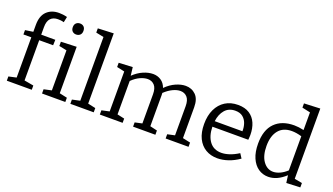

<svg xmlns="http://www.w3.org/2000/svg" viewBox="-68 -1298 3175 1829"><g transform="rotate(20 1519.0 -384.0)"><path d="M39 0V-43L117 -60V-468H37V-512L117 -524V-594Q117 -686 164 -731.5Q211 -777 287 -777Q306 -777 327 -774.5Q348 -772 370 -766L358 -709Q342 -714 327 -715.5Q312 -717 298 -717Q250 -717 223.5 -689Q197 -661 197 -601V-524H340L338 -468H197V-60L292 -43V0Z M632 -43V0H396V-43L474 -60V-466L396 -482V-525L554 -531V-60ZM508 -639Q485 -639 470 -653.5Q455 -668 455 -695Q455 -722 470.5 -736.5Q486 -751 509 -751Q533 -751 548 -736.5Q563 -722 563 -695Q563 -668 547.5 -653.5Q532 -639 508 -639Z M920 -43V0H683V-43L762 -60V-706L683 -722V-765L842 -772V-60Z M1213 -43V0H982V-43L1060 -60V-465L982 -482V-525L1122 -532L1132 -448Q1179 -493 1230.5 -515Q1282 -537 1329 -537Q1373 -537 1408.5 -514Q1444 -491 1461 -444Q1508 -491 1560.5 -514Q1613 -537 1659 -537Q1720 -537 1761.5 -496.5Q1803 -456 1803 -372V-60L1881 -43V0H1649V-43L1723 -59V-354Q1723 -416 1696.5 -445Q1670 -474 1628 -474Q1593 -474 1552 -454.5Q1511 -435 1471 -397Q1472 -386 1472 -375V-60L1545 -43V0H1319V-43L1392 -59V-354Q1392 -416 1365.5 -445Q1339 -474 1297 -474Q1262 -474 1221 -455.5Q1180 -437 1140 -398V-59Z M2174 9Q2107 9 2055.5 -21.5Q2004 -52 1975 -111Q1946 -170 1946 -256Q1946 -342 1976 -405Q2006 -468 2060.5 -502.5Q2115 -537 2190 -537Q2260 -537 2305.5 -507.5Q2351 -478 2373.5 -426Q2396 -374 2396 -307Q2396 -296 2395 -284.5Q2394 -273 2393 -258H2029Q2031 -164 2073 -108.5Q2115 -53 2193 -53Q2230 -53 2274 -67.5Q2318 -82 2365 -112L2394 -67Q2338 -28 2282 -9.5Q2226 9 2174 9ZM2184 -476Q2118 -476 2079.5 -431.5Q2041 -387 2032 -315H2313Q2314 -358 2301 -394.5Q2288 -431 2259.5 -453.5Q2231 -476 2184 -476Z M2690 9Q2634 9 2589.5 -21.5Q2545 -52 2519 -111.5Q2493 -171 2493 -256Q2493 -395 2563.5 -466Q2634 -537 2759 -537Q2781 -537 2805.5 -534Q2830 -531 2856 -525V-704L2773 -722V-765L2936 -772V-60L3014 -45V-1L2874 5L2864 -70Q2779 9 2690 9ZM2718 -52Q2750 -52 2785.5 -68Q2821 -84 2856 -116V-462Q2802 -478 2756 -478Q2668 -478 2622 -421Q2576 -364 2576 -263Q2576 -164 2616.5 -108Q2657 -52 2718 -52Z"/></g></svg>

Font: Bitter
Style: Regular
Weight: 400
Designer: Sol Matas, and Bitter project Authors
Foundry: Sol Matas
Version: Version 2.001